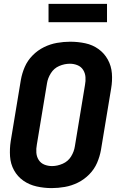

<svg xmlns="http://www.w3.org/2000/svg" viewBox="-20 -957 616 985"><path d="M245 8Q278 8 312.5 2Q347 -4 379.5 -20Q412 -36 438 -62.5Q464 -89 478 -121.5Q492 -154 498 -188L550 -502Q557 -542 554 -580.5Q551 -619 533 -651.5Q515 -684 485 -705.5Q455 -727 417.5 -735Q380 -743 340 -743Q307 -743 272.5 -737Q238 -731 205.5 -715Q173 -699 147 -672.5Q121 -646 107 -613.5Q93 -581 87 -547L35 -233Q29 -194 31.5 -155Q34 -116 52 -83.5Q70 -51 100 -30Q130 -9 168 -0.5Q206 8 245 8ZM247 -105Q226 -105 207.5 -112.5Q189 -120 178.5 -136.5Q168 -153 166.5 -173.5Q165 -194 169 -215L221 -529Q225 -556 241 -581.5Q257 -607 284 -618.5Q311 -630 338 -630H339Q359 -630 377.5 -622.5Q396 -615 406.5 -598.5Q417 -582 418.5 -561.5Q420 -541 416 -521L364 -206Q360 -179 344.5 -154Q329 -129 301.5 -117Q274 -105 247 -105ZM229 -843H529V-937H229Z"/></svg>

Font: Iosevka Sparkle Extrabold
Style: Italic
Weight: 800
Italic angle: -9°
Designer: Belleve Invis
Foundry: Belleve Invis
Version: Version 4.5.0; ttfautohint (v1.8.3)